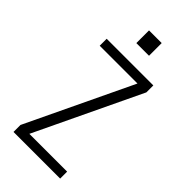

<svg xmlns="http://www.w3.org/2000/svg" viewBox="-286 -1003 1071 1071"><g transform="rotate(45 250.0 -467.5)"><path d="M66 0V-55L364 -680H66V-735H434V-680L136 -55H434V0ZM200 -835V-935H300V-835Z"/></g></svg>

Font: Iosevka Fixed SS04 Light
Style: Regular
Weight: 300
Monospace: yes
Designer: Belleve Invis
Foundry: Belleve Invis
Version: Version 32.5.0